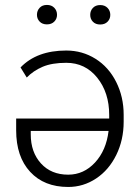

<svg xmlns="http://www.w3.org/2000/svg" viewBox="-20 -741 555 771"><path d="M44.9 0ZM246.1 -538.1Q310.5 -538.1 363.5 -504.9Q416.5 -471.7 446.5 -411.9Q476.6 -352.1 476.6 -279.8V-252.4Q476.6 -179.2 447 -118.9Q417.5 -58.6 366.2 -24.4Q314.9 9.8 253.9 9.8Q157.2 9.8 101.1 -51Q44.9 -111.8 44.9 -217.8V-265.1H418.5V-279.3Q418.5 -369.1 370.4 -429Q322.3 -488.8 246.1 -488.8Q188.5 -488.8 150.9 -472.7Q113.3 -456.5 87.4 -429.7L62.5 -470.2Q127.9 -538.1 246.1 -538.1ZM253.9 -39.6Q316.4 -39.6 361.6 -88.4Q406.7 -137.2 416 -215.3H103.5V-201.2Q103.5 -129.9 144.5 -84.7Q185.5 -39.6 253.9 -39.6ZM128.4 -681.6Q128.4 -698.2 139.2 -709.7Q149.9 -721.2 168.5 -721.2Q187 -721.2 198 -709.7Q209 -698.2 209 -681.6Q209 -665.5 198 -654.3Q187 -643.1 168.5 -643.1Q149.9 -643.1 139.2 -654.3Q128.4 -665.5 128.4 -681.6ZM342.3 -681.2Q342.3 -697.8 353 -709.2Q363.8 -720.7 382.3 -720.7Q400.9 -720.7 411.9 -709.2Q422.9 -697.8 422.9 -681.2Q422.9 -665 411.9 -653.8Q400.9 -642.6 382.3 -642.6Q363.8 -642.6 353 -653.8Q342.3 -665 342.3 -681.2Z"/></svg>

Font: Roboto Light
Style: Regular
Weight: 300
Designer: Google
Version: Version 2.134; 2016; ttfautohint (v1.6)